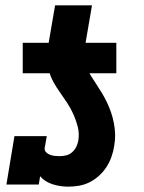

<svg xmlns="http://www.w3.org/2000/svg" viewBox="-20 -690 540 718"><path d="M65 -416V-530H162L186 -670H324L300 -530H415V-416ZM235 8Q205 8 176.5 -1Q148 -10 130 -31L125 0H4L34 -181H155L147 -136Q146 -127 152.5 -120.5Q159 -114 167.5 -111Q176 -108 185 -107Q194 -106 203 -106Q215 -106 227.5 -109Q240 -112 250 -121Q260 -130 265.5 -141.5Q271 -153 273 -165Q277 -191 271 -215Q265 -239 255 -261.5Q245 -284 232 -304Q219 -324 205 -343.5Q191 -363 179.5 -384Q168 -405 162 -429Q156 -453 157 -478.5Q158 -504 162 -530H300Q297 -509 296.5 -487Q296 -465 302 -445.5Q308 -426 318.5 -409Q329 -392 340 -375.5Q351 -359 361.5 -341.5Q372 -324 380.5 -306Q389 -288 395.5 -269Q402 -250 406 -229Q410 -208 410.5 -187Q411 -166 407 -144Q404 -124 397 -104Q390 -84 378.5 -66Q367 -48 350.5 -33Q334 -18 315 -8.5Q296 1 275.5 4.5Q255 8 235 8Z"/></svg>

Font: Iosevka Slab Heavy Oblique
Style: Regular
Weight: 900
Italic angle: -9°
Monospace: yes
Designer: Belleve Invis
Foundry: Belleve Invis
Version: Version 11.1.1; ttfautohint (v1.8.3)